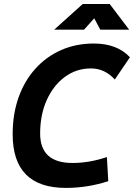

<svg xmlns="http://www.w3.org/2000/svg" viewBox="-20 -918 662 948"><path d="M305.2 9.8Q42.5 9.8 42.5 -255.4Q42.5 -354.5 71.5 -436.5Q100.6 -518.6 154.1 -578.1Q207.5 -637.7 281 -670.4Q354.5 -703.1 443.4 -703.1Q558.1 -703.1 621.6 -635.3L546.9 -525.4Q497.1 -580.1 429.2 -580.1Q356.9 -580.1 300.3 -538.3Q243.7 -496.6 210.9 -424.1Q178.2 -351.6 178.2 -258.8Q178.2 -113.3 337.9 -113.3Q421.4 -113.3 507.8 -142.6L514.6 -23.4Q411.6 9.8 305.2 9.8ZM247.6 -771.5 388.7 -898.4H521.5L617.7 -771.5H475.1L445.3 -827.6L395 -771.5Z"/></svg>

Font: Cascadia Code PL
Style: Bold Italic
Weight: 700
Italic angle: -10°
Monospace: yes
Designer: Aaron Bell
Foundry: Saja Typeworks
Version: Version 2404.023; ttfautohint (v1.8.4)